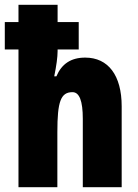

<svg xmlns="http://www.w3.org/2000/svg" viewBox="-27 -780 576 800"><path d="M213 -760H50V-688H-7V-574H50V0H212V-230C212 -357 226 -396 275 -396C304 -396 318 -359 318 -285V0H480V-337C480 -466 424 -540 328 -540C269 -540 230 -514 208 -462H199C208 -506 213 -542 213 -567V-574H301V-688H213Z"/></svg>

Font: Noto Sans Oriya ExtCond Blk
Style: Regular
Weight: 900
Width: 2
Designer: Amélie Bonet and Sol Matas
Foundry: Google LLC
Version: Version 2.006